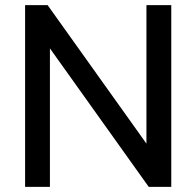

<svg xmlns="http://www.w3.org/2000/svg" viewBox="-20 -730 766 750"><path d="M552 -710H649V0H561L175 -541V0H78V-710H166L552 -169Z"/></svg>

Font: Livvic Medium
Style: Regular
Weight: 500
Designer: Jacques Le Bailly, Baron von Fonthausen
Version: Version 1.001; ttfautohint (v1.8.2)